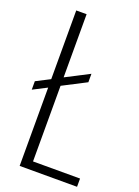

<svg xmlns="http://www.w3.org/2000/svg" viewBox="-153 -875 680 940"><g transform="rotate(20 187.0 -405.0)"><path d="M75 0V-408L3 -371V-415L75 -452V-810H129V-481L251 -544V-500L129 -437V-43H374V0Z"/></g></svg>

Font: Oswald ExtraLight
Style: Regular
Weight: 250
Designer: Vernon Adams
Foundry: Vernon Adams
Version: Version 4.103;gftools[0.9.33.dev8+g029e19f]